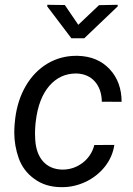

<svg xmlns="http://www.w3.org/2000/svg" viewBox="-20 -771 553 801"><path d="M250.5 -750 177.2 -751V-744.1L277.8 -611.3H331.5L471.2 -744.6L470.7 -751L393.1 -749.5L306.6 -667.5ZM238.3 -63.5C171.4 -65.4 131.3 -112.3 127 -188.5C126.5 -197.3 126 -206.1 126 -214.8C126 -227.5 127 -240.2 127.9 -252.9L129.4 -265.6C136.7 -328.6 155.8 -377.9 185.5 -412.6C215.8 -447.3 252.9 -464.4 296.9 -464.4C298.3 -464.4 299.3 -464.4 300.8 -464.4C332.5 -462.9 357.4 -451.7 376 -430.7C394.5 -409.2 404.3 -381.3 404.8 -346.7L487.3 -346.2C487.3 -401.4 470.7 -446.8 437.5 -482.4C404.3 -518.1 359.9 -536.6 304.7 -538.1C302.2 -538.1 299.8 -538.1 297.4 -538.1C254.4 -538.1 214.8 -527.3 178.2 -505.9C141.6 -483.9 111.3 -453.1 87.9 -413.1C64.5 -373 49.8 -327.6 43.5 -276.9L41 -252.4C40 -240.2 39.6 -228.5 39.6 -217.3C39.6 -181.2 45.9 -146 58.1 -110.8C70.8 -75.7 92.3 -46.9 123 -24.9C153.3 -2.4 190.4 9.3 234.4 9.8C236.3 9.8 238.3 9.8 240.7 9.8C272.9 9.8 305.2 2.4 336.9 -12.2C368.7 -27.3 395.5 -48.3 417.5 -75.7C439 -103 452.1 -133.3 457 -166.5L373.5 -166C365.7 -135.3 349.1 -110.4 324.2 -91.3C299.3 -72.8 272 -63.5 241.2 -63.5C240.2 -63.5 239.3 -63.5 238.3 -63.5Z"/></svg>

Font: Roboto
Style: Italic
Weight: 400
Italic angle: -12°
Designer: Google
Version: Version 2.137; 2017